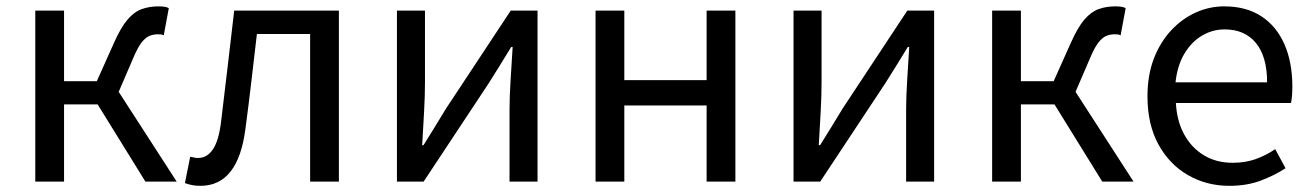

<svg xmlns="http://www.w3.org/2000/svg" viewBox="-20 -577 4168 610"><path d="M92.1 0V-543.4H183.5V-319.1H287.6L342.1 -440.8Q364.2 -490.4 385.4 -515Q406.5 -539.6 430.6 -548.2Q454.8 -556.8 484 -556.8Q493.3 -556.8 502 -555.6Q510.6 -554.4 516.3 -551.2L500.3 -464.9Q495.9 -466.9 492 -467.5Q488 -468.1 482 -468.1Q468 -468.1 455.4 -463.2Q442.8 -458.2 430.2 -442.5Q417.7 -426.7 403.7 -393.5L357.1 -285.2L541.4 0H442L290.2 -245.3H183.5V0Z M616.8 13.4Q601.6 13.4 590.3 11.1Q579 8.8 567.5 4.7L584.3 -79.1Q590.1 -78.1 595.9 -76.6Q601.6 -75.1 609 -75.1Q638.1 -75.1 656.7 -102.9Q675.2 -130.6 682.4 -190.5Q693.4 -279 703.5 -367.2Q713.5 -455.5 724.1 -543.4H1056.7V0H965.3V-469H796.2Q787.3 -393.4 778.6 -318.5Q769.9 -243.6 759.7 -167.3Q748.1 -77.2 712.4 -31.9Q676.7 13.4 616.8 13.4Z M1241.1 0V-543.4H1330.2V-316.1Q1330.2 -273.5 1327.3 -220.9Q1324.4 -168.3 1321.3 -115.7H1325.5Q1341.3 -141.1 1361.8 -174.2Q1382.4 -207.3 1397.2 -232.3L1602.7 -543.4H1687.8V0H1598.8V-226.7Q1598.8 -269.9 1602.2 -322.5Q1605.5 -375.1 1608.7 -427.7H1604.1Q1588.9 -402.7 1568.2 -369.2Q1547.6 -335.7 1531.8 -311.1L1325.9 0Z M1872.1 0V-543.4H1963.5V-322.5H2225V-543.4H2316.4V0H2225V-241.9H1963.5V0Z M2501.1 0V-543.4H2590.2V-316.1Q2590.2 -273.5 2587.3 -220.9Q2584.4 -168.3 2581.3 -115.7H2585.5Q2601.3 -141.1 2621.8 -174.2Q2642.4 -207.3 2657.2 -232.3L2862.7 -543.4H2947.8V0H2858.8V-226.7Q2858.8 -269.9 2862.2 -322.5Q2865.5 -375.1 2868.7 -427.7H2864.1Q2848.9 -402.7 2828.2 -369.2Q2807.6 -335.7 2791.8 -311.1L2585.9 0Z M3132.1 0V-543.4H3223.5V-319.1H3327.6L3382.1 -440.8Q3404.2 -490.4 3425.4 -515Q3446.5 -539.6 3470.6 -548.2Q3494.8 -556.8 3524 -556.8Q3533.3 -556.8 3542 -555.6Q3550.6 -554.4 3556.3 -551.2L3540.3 -464.9Q3535.9 -466.9 3532 -467.5Q3528 -468.1 3522 -468.1Q3508 -468.1 3495.4 -463.2Q3482.8 -458.2 3470.2 -442.5Q3457.7 -426.7 3443.7 -393.5L3397.1 -285.2L3581.4 0H3482L3330.2 -245.3H3223.5V0Z M3885.7 13.4Q3813.5 13.4 3754.4 -20.6Q3695.3 -54.6 3660.4 -118.2Q3625.6 -181.9 3625.6 -271Q3625.6 -337.5 3645.6 -390.1Q3665.7 -442.7 3700.5 -480.1Q3735.4 -517.6 3779 -537.2Q3822.6 -556.8 3869.4 -556.8Q3938.6 -556.8 3986.8 -525.7Q4035 -494.5 4060.4 -437.1Q4085.9 -379.7 4085.9 -301.7Q4085.9 -287.4 4084.9 -274.1Q4084 -260.7 4081.6 -249.7H3715.9Q3719 -192.4 3742.3 -149.8Q3765.7 -107.2 3805.1 -83.5Q3844.4 -59.8 3896.3 -59.8Q3935.8 -59.8 3968.5 -71.2Q4001.1 -82.7 4031.5 -103.1L4064.3 -42.5Q4028.8 -19.4 3985 -3Q3941.2 13.4 3885.7 13.4ZM3714.7 -315.5H4005.7Q4005.7 -397.1 3970.2 -440.3Q3934.8 -483.6 3870.5 -483.6Q3832.5 -483.6 3799.1 -463.9Q3765.7 -444.3 3743.2 -406.9Q3720.7 -369.6 3714.7 -315.5Z"/></svg>

Font: Noto Sans TC Thin
Style: Regular
Weight: 100
Designer: Ryoko NISHIZUKA 西塚涼子 (kana, bopomofo & ideographs); Paul D. Hunt (Latin, Greek & Cyrillic); Sandoll Communications 산돌커뮤니
Foundry: Adobe
Version: Version 2.004-H2;hotconv 1.0.118;makeotfexe 2.5.65603